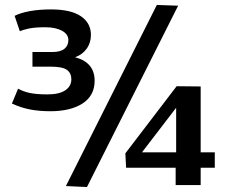

<svg xmlns="http://www.w3.org/2000/svg" viewBox="-20 -747 923 775"><path d="M28 -329 53 -389Q75 -377 101.5 -371.5Q128 -366 172 -366Q219 -366 243.5 -382.5Q268 -399 268 -427Q268 -452 250 -465Q232 -478 184 -478H111V-537H191Q224 -537 240 -550Q256 -563 256 -585Q256 -609 230 -623Q204 -637 163 -637Q119 -637 95 -631.5Q71 -626 60 -621L39 -683Q62 -695 100 -702Q138 -709 186 -709Q266 -709 306.5 -681.5Q347 -654 347 -606Q347 -574 329.5 -550Q312 -526 283 -516Q362 -495 362 -421Q362 -361 313.5 -329.5Q265 -298 183 -298Q139 -298 102 -305Q65 -312 28 -329ZM331 8 246 4 613 -727 699 -724ZM489 -70 486 -128 693 -399 790 -398V-132H847V-70H790V0H689V-70ZM553 -132H691V-312Z"/></svg>

Font: Georama SemiBold
Style: Regular
Weight: 600
Designer: Jean-Baptiste Levee
Foundry: Production Type
Version: Version 1.000